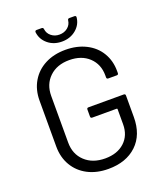

<svg xmlns="http://www.w3.org/2000/svg" viewBox="-157 -973 927 1085"><g transform="rotate(-20 306.5 -430.5)"><path d="M307 8Q237 8 184 -19.5Q131 -47 101.5 -97Q72 -147 72 -212V-488Q72 -553 101.5 -603Q131 -653 184 -680.5Q237 -708 307 -708Q376 -708 429.5 -681Q483 -654 512 -605.5Q541 -557 541 -496V-483Q541 -473 531 -473H480Q470 -473 470 -483V-495Q470 -562 425.5 -604Q381 -646 307 -646Q233 -646 188 -603Q143 -560 143 -490V-210Q143 -140 189 -97Q235 -54 310 -54Q383 -54 426.5 -94Q470 -134 470 -201V-292Q470 -296 466 -296H319Q309 -296 309 -306V-348Q309 -358 319 -358H531Q541 -358 541 -348V-219Q541 -112 477.5 -52Q414 8 307 8ZM306 -758Q257 -758 222.5 -786.5Q188 -815 183 -859Q183 -869 193 -869H223Q233 -869 234 -859Q237 -833 257.5 -816.5Q278 -800 306 -800Q335 -800 355.5 -816.5Q376 -833 379 -859Q380 -869 390 -869H420Q430 -869 430 -860Q426 -816 391 -787Q356 -758 306 -758Z"/></g></svg>

Font: LinhAnh
Style: Regular
Weight: 400
Designer: Jeremy Tribby
Foundry: Tribby Type
Version: Version 1.408